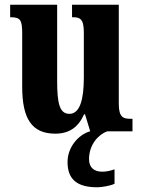

<svg xmlns="http://www.w3.org/2000/svg" viewBox="-20 -556 604 813"><path d="M214 10C272 10 311 -16 336 -72H340L362 0H361C313 14 266 66 266 130C266 205 308 237 392 237C409 237 448 231 465 222V161C445 168 428 171 413 171C380 171 357 155 357 118C357 55 398 13 434 0H541V-53H533C503 -53 483 -58 483 -116V-536H285V-483H288C318 -483 335 -477 335 -419V-227C335 -134 318 -74 274 -74C232 -74 222 -118 222 -215V-536H23V-483H26C67 -483 74 -470 74 -413V-188C74 -53 115 10 214 10Z"/></svg>

Font: Noto Serif Tamil ExtraCondensed ExtraBold
Style: Regular
Weight: 800
Width: 2
Designer: Indian Type Foundry, Tom Grace, and the Monotype Design Team
Foundry: Monotype Imaging Inc.
Version: Version 2.004